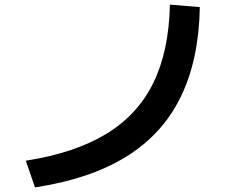

<svg xmlns="http://www.w3.org/2000/svg" viewBox="-20 -777 1040 834"><path d="M92 -79Q304 -112 441 -195Q578 -278 646 -417Q714 -556 718 -757L848 -746Q844 -517 764.5 -355Q685 -193 527.5 -96Q370 1 132 37Z"/></svg>

Font: M PLUS 1 Thin SemiBold
Style: Regular
Weight: 600
Version: Version 1.001